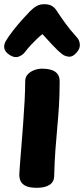

<svg xmlns="http://www.w3.org/2000/svg" viewBox="-40 -879 400 914"><path d="M79.9 -491.7Q79.9 -511.9 92.2 -525.2Q104.6 -538.4 123.2 -545.3Q141.9 -552.1 159.9 -552.1Q202.2 -552.1 223.1 -537.1Q244 -522 244 -492.4Q244 -424.3 240.4 -370.7Q236.9 -317 232.3 -267.6Q227.8 -218.1 223.7 -163.9Q219.7 -109.8 217.9 -40.4Q217.1 -12.1 195.2 1.4Q173.2 15 135.3 15Q100 15 81.7 5.7Q63.4 -3.7 57.6 -17.9Q51.8 -32.1 51.8 -47.1Q51.8 -56.1 54.6 -91.3Q57.3 -126.6 61.4 -177.5Q65.4 -228.4 69.9 -286.1Q74.3 -343.8 77.1 -397.7Q79.9 -451.6 79.9 -491.7ZM78.8 -631.2Q68 -616.4 48.4 -609.3Q28.8 -602.1 5.2 -617.7Q-16.4 -632.3 -19.5 -649.2Q-22.6 -666 -12 -684.4Q1.4 -706.7 22.8 -734.1Q44.2 -761.6 66.6 -786.5Q88.9 -811.4 103.2 -825.8Q120.4 -842.8 135.5 -850.9Q150.6 -859 171.4 -859Q194.1 -859 208.3 -850Q222.4 -841 232.6 -823.8Q245.4 -803.7 269.9 -769.8Q294.3 -735.9 326 -701.2Q338.6 -687.7 340.1 -667.2Q341.6 -646.8 323.6 -627.8Q305.9 -607.3 287.7 -609.2Q269.4 -611 256.7 -620.7Q234.3 -638.1 209.1 -665.4Q183.8 -692.8 162 -716.6Q150.6 -707.9 135.9 -694Q121.2 -680.1 106.4 -664.1Q91.6 -648 78.8 -631.2Z"/></svg>

Font: Playpen Sans Thai
Style: Regular
Weight: 400
Designer: Sirin Gunkloy, Laura Meseguer, Veronika Burian, José Scaglione
Foundry: TypeTogether
Version: Version 2.000